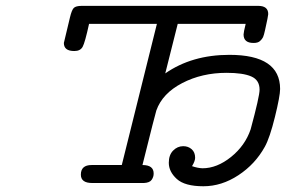

<svg xmlns="http://www.w3.org/2000/svg" viewBox="-20 -631 1027 662"><path d="M200.2 -482.9Q200.2 -484.9 221.2 -570.8Q227.1 -595.7 234.1 -603.3Q241.2 -610.8 262.2 -610.8H870.1Q905.3 -610.8 904.8 -582Q904.8 -576.2 894 -527.8Q890.1 -509.8 887 -502.9Q883.8 -496.1 876.5 -489.5Q869.1 -482.9 855 -482.9H854Q819.8 -482.9 819.8 -512.2Q819.8 -519 827.1 -548.8H592.8L549.8 -377.9Q641.6 -441.9 771 -441.9Q945.8 -441.9 945.8 -324.2Q945.8 -300.3 928 -228Q910.2 -155.8 893.1 -125Q859.9 -64.9 802 -26.9Q744.1 11.2 681.2 11.2Q617.2 11.2 589.6 -13.9Q562 -39.1 562 -69.8Q562 -96.7 576.9 -111.8Q591.8 -127 611.8 -127Q628.9 -127 640.9 -116.5Q652.8 -106 652.8 -86.9Q652.8 -75.7 642.1 -58.1Q662.1 -51.3 678.2 -50.8Q728 -50.8 776.6 -89.8Q825.2 -128.9 844.2 -185.1Q875 -298.8 875 -321.8Q875 -355 846.4 -367.4Q817.9 -379.9 761.2 -379.9Q676.3 -379.9 608.2 -344.5Q540 -309.1 519 -250Q516.1 -242.2 471.2 -62Q510.3 -62 509.8 -32.2Q509.8 -21 502.9 -11Q496.1 -1 476.1 0H297.9Q258.8 0 258.8 -28.8Q258.8 -62 295.9 -62H399.9L521 -548.8H287.1Q272.9 -483.9 264.9 -469.5Q256.8 -455.1 236.8 -455.1H235.8Q200.2 -455.1 200.2 -482.9Z"/></svg>

Font: CMU Typewriter Text Variable Width
Style: Italic
Weight: 500
Italic angle: -14.04°
Version: Version 0.7.0